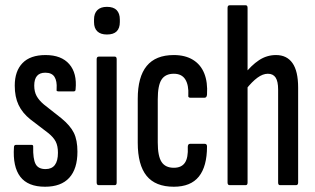

<svg xmlns="http://www.w3.org/2000/svg" viewBox="-20 -703 1195 729"><path d="M151 6Q86 6 57 -32Q28 -70 33 -144Q33 -153 41 -153H100Q107 -153 106 -145Q105 -100 115 -80.5Q125 -61 153 -61Q200 -61 200 -123Q200 -149 191.5 -165.5Q183 -182 163 -198L95 -250Q65 -274 50.5 -304.5Q36 -335 36 -378Q36 -433 65.5 -463.5Q95 -494 153 -494Q213 -494 243 -459.5Q273 -425 267 -364Q267 -356 260 -356H202Q199 -356 196.5 -357Q194 -358 195 -366Q197 -395 187 -411Q177 -427 152 -427Q110 -427 110 -378Q110 -355 119 -338.5Q128 -322 147 -306L213 -254Q247 -226 260.5 -198.5Q274 -171 274 -127Q274 -62 243 -28Q212 6 151 6Z M355 0Q347 0 347 -10V-478Q347 -488 355 -488H416Q423 -488 423 -478V-10Q423 0 416 0ZM386 -572Q362 -572 349.5 -584Q337 -596 337 -619V-629Q337 -652 349.5 -664.5Q362 -677 386 -677Q411 -677 423 -664.5Q435 -652 435 -629V-619Q435 -596 423 -584Q411 -572 386 -572Z M640 6Q570 6 536.5 -35.5Q503 -77 503 -161V-328Q503 -411 537 -452.5Q571 -494 640 -494Q683 -494 712.5 -476Q742 -458 755.5 -424.5Q769 -391 766 -344Q765 -332 757 -332H702Q698 -332 696 -334.5Q694 -337 695 -341Q697 -380 683.5 -401.5Q670 -423 640 -423Q608 -423 593.5 -401Q579 -379 579 -326V-162Q579 -110 593.5 -88Q608 -66 640 -66Q669 -66 682 -85Q695 -104 693 -145Q693 -157 702 -157H757Q766 -157 766 -147Q766 -71 735 -32.5Q704 6 640 6Z M1043 0Q1036 0 1036 -10V-363Q1036 -394 1026.5 -408.5Q1017 -423 997 -423Q978 -423 957.5 -408Q937 -393 914 -364L906 -419Q934 -455 963.5 -474.5Q993 -494 1028 -494Q1069 -494 1090.5 -463.5Q1112 -433 1112 -370V-10Q1112 0 1104 0ZM852 0Q844 0 844 -10V-673Q844 -683 852 -683H913Q920 -683 920 -673V-10Q920 0 913 0Z"/></svg>

Font: Sofia Sans Extra Condensed Medium
Style: Regular
Weight: 500
Version: Version 4.100